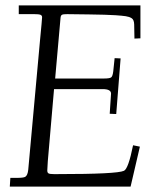

<svg xmlns="http://www.w3.org/2000/svg" viewBox="-20 -687 587 707"><path d="M16.1 0 18.1 -32H41Q66.7 -32 73 -35.9Q81.8 -41.3 84 -62Q119.4 -456.8 127.2 -536.9Q135 -616.9 135 -623.5Q135 -630.1 128.9 -632.6Q122.8 -635 104 -635H49.1V-667H497.1V-545.9L475.1 -544.9L474.1 -596.9Q473.6 -614.5 464.7 -620Q455.8 -625.5 443 -627.3Q430.2 -629.2 406 -630.9Q372.3 -633.1 307 -633.9Q241.7 -634.8 227.5 -634.9Q213.4 -635 208.5 -632.7Q203.6 -630.4 202.9 -621.1L183.1 -397.9H363Q384 -397.9 389.4 -402.1Q394.8 -406.2 397 -424.1L402.1 -472.9L424.1 -471.9L408 -267.1L384 -268.1Q388.9 -335.4 388.9 -342.3Q388.9 -358.9 357.9 -358.9H179L156 -93Q154.1 -67.1 154.1 -59.2Q154.1 -51.3 158.6 -48.6Q163.1 -45.9 178 -45.9H193.1Q410.4 -45.9 436.5 -58.1Q452.6 -65.4 470 -152.1L495.1 -147L460.9 0Z"/></svg>

Font: Linden Hill
Style: Italic
Weight: 400
Italic angle: -5.60001°
Version: Version 1.201